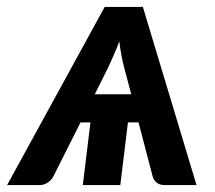

<svg xmlns="http://www.w3.org/2000/svg" viewBox="-60 -533 620 553"><path d="M318 -261.5 298 -337Q294 -351.5 290.2 -371.2Q286.5 -391 283.5 -414Q275 -390.5 266.2 -370.8Q257.5 -351 250.5 -336.5L213 -261.5ZM506 0H414Q399.5 0 391 -7.2Q382.5 -14.5 379.5 -25.5L339 -180.5H308.5L286.5 0H178.5L200.5 -180.5H172L94 -25.5Q89 -15.5 78.5 -7.8Q68 0 53.5 0H-39.5L241.5 -513H351.5Z"/></svg>

Font: Lato 2
Style: Bold Italic
Weight: 700
Italic angle: -7°
Designer: Lukasz Dziedzic with Adam Twardoch and Botio Nikoltchev
Foundry: tyPoland Lukasz Dziedzic
Version: Version 2.015; 2015-08-06; http://www.latofonts.com/